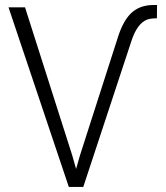

<svg xmlns="http://www.w3.org/2000/svg" viewBox="-20 -740 656 760"><path d="M266.1 -124.5 281.2 -71.3 296.4 -124.5 445.8 -589.8Q467.3 -658.7 500.5 -689.2Q533.7 -719.7 585.9 -720.2H601.6L601.1 -667.5Q576.7 -667.5 563 -662.6Q523.9 -648.4 501 -580.1L309.6 0H252.4L13.7 -710.9H79.1Z"/></svg>

Font: RobotoInd Light
Style: Regular
Weight: 300
Designer: Google
Version: Version 2.001151; 2014